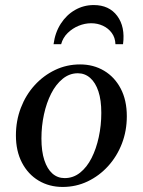

<svg xmlns="http://www.w3.org/2000/svg" viewBox="-20 -730 565 760"><path d="M297 -475Q350 -475 392 -450Q434 -425 458 -379Q482 -333 482 -270Q482 -212 462.5 -161.5Q443 -111 408 -72.5Q373 -34 327 -12Q281 10 228 10Q175 10 133 -15Q91 -40 67 -86Q43 -132 43 -194Q43 -252 62.5 -303Q82 -354 117 -392.5Q152 -431 198 -453Q244 -475 297 -475ZM236 -25Q270 -25 297 -46.5Q324 -68 342.5 -104.5Q361 -141 371 -187.5Q381 -234 381 -283Q381 -334 369.5 -368.5Q358 -403 337 -421.5Q316 -440 288 -440Q255 -440 228 -418Q201 -396 182.5 -359.5Q164 -323 154 -277Q144 -231 144 -182Q144 -131 155.5 -96Q167 -61 187.5 -43Q208 -25 236 -25ZM222 -555H192Q198 -601 220.5 -636Q243 -671 277 -690.5Q311 -710 351 -710Q412 -710 444 -667Q476 -624 467 -555H437Q436 -581 422.5 -599.5Q409 -618 387.5 -628Q366 -638 341 -638Q316 -638 291.5 -628Q267 -618 248 -599.5Q229 -581 222 -555Z"/></svg>

Font: Brygada 1918 Medium
Style: Italic
Weight: 500
Italic angle: -8°
Designer: Mateusz Machalski | Borys Kosmynka | Przemek Hoffer
Foundry: NIEPODLEGLA 2018
Version: Version 3.006